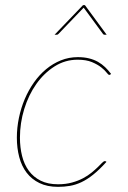

<svg xmlns="http://www.w3.org/2000/svg" viewBox="-20 -720 496 746"><path d="M45.5 0ZM393.5 -91Q366 -60.5 342.2 -41.5Q318.5 -22.5 296 -12Q273.5 -1.5 251.5 2.2Q229.5 6 205.5 6Q163.5 6 133.2 -8.8Q103 -23.5 83.5 -49Q64 -74.5 54.8 -109.5Q45.5 -144.5 45.5 -185Q45.5 -223.5 53.5 -262Q61.5 -300.5 76.2 -335.2Q91 -370 112 -399.8Q133 -429.5 159.2 -451.2Q185.5 -473 216.5 -485.5Q247.5 -498 282.5 -498Q306.5 -498 325.8 -493.2Q345 -488.5 360.5 -479.8Q376 -471 388.5 -459Q401 -447 411.5 -433L409.5 -431Q407.5 -429 404.5 -429Q401 -429 394 -438.2Q387 -447.5 373 -458.5Q359 -469.5 337 -478.8Q315 -488 281.5 -488Q233 -488 192 -462Q151 -436 121 -393.5Q91 -351 74.2 -296.5Q57.5 -242 57.5 -185Q57.5 -147 65.8 -114Q74 -81 92 -56.5Q110 -32 138 -18Q166 -4 205.5 -4Q235.5 -4 259.8 -10.8Q284 -17.5 302.8 -27.5Q321.5 -37.5 335.5 -49Q349.5 -60.5 359.8 -70.5Q370 -80.5 376.5 -87.2Q383 -94 387.5 -94Q390.5 -94 392.5 -92L393.5 -91ZM302.5 -700H310L394.5 -585H386Q385 -585 383 -585.8Q381 -586.5 379.5 -589L307.5 -687L305 -690L302 -687L208 -589Q205 -585 200.5 -585H192Z"/></svg>

Font: Lato Hairline
Style: Italic
Weight: 100
Italic angle: -7°
Designer: Lukasz Dziedzic
Foundry: tyPoland Lukasz Dziedzic
Version: Version 2.007; 2014-02-27